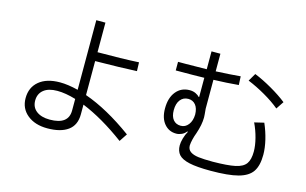

<svg xmlns="http://www.w3.org/2000/svg" viewBox="-99 -1072 2199 1380"><g transform="rotate(15 1000.0 -382.0)"><path d="M852 -8Q686 -131 534 -193V-121Q534 -40 479.5 -0.5Q425 39 326 39Q234 39 177 -7.5Q120 -54 120 -131Q120 -211 176 -257.5Q232 -304 331 -304Q390 -304 466 -285V-803H534V-583Q715 -583 841 -590L843 -525Q725 -519 534 -517V-264Q702 -205 891 -67ZM466 -217Q389 -240 328 -240Q262 -240 226.5 -211Q191 -182 191 -132Q191 -82 227.5 -54Q264 -26 327 -26Q466 -26 466 -131Z M1823 -404Q1848 -347 1862 -288Q1876 -229 1876 -179Q1876 -98 1846 -53.5Q1816 -9 1743.5 10.5Q1671 30 1538 30Q1437 30 1380.5 17.5Q1324 5 1301 -21Q1278 -47 1278 -90Q1278 -112 1286.5 -142.5Q1295 -173 1310 -199H1304Q1291 -182 1271 -173Q1251 -164 1231 -164Q1176 -164 1141.5 -205.5Q1107 -247 1107 -319Q1107 -398 1145 -444.5Q1183 -491 1246 -491Q1271 -491 1290.5 -481.5Q1310 -472 1319 -461H1323V-604Q1249 -602 1111 -602V-666H1165Q1216 -666 1324 -668V-801H1390V-670Q1495 -675 1573 -682L1576 -618Q1489 -610 1390 -607V-392Q1395 -342 1395 -328Q1395 -274 1371 -204Q1362 -181 1355.5 -154.5Q1349 -128 1348 -108Q1348 -78 1369.5 -62.5Q1391 -47 1430.5 -42Q1470 -37 1538 -37Q1648 -38 1704 -50Q1760 -62 1782 -93Q1804 -124 1804 -184Q1804 -228 1790 -282.5Q1776 -337 1752 -387ZM1670 -725Q1732 -700 1800.5 -660.5Q1869 -621 1918 -582L1880 -525Q1832 -565 1766 -603Q1700 -641 1636 -667ZM1328 -332Q1327 -378 1306.5 -403Q1286 -428 1252 -428Q1215 -428 1193 -400Q1171 -372 1171 -323Q1171 -277 1191.5 -252Q1212 -227 1248 -227Q1282 -227 1304.5 -256Q1327 -285 1328 -332Z"/></g></svg>

Font: IBM Plex Sans JP
Style: Regular
Weight: 400
Designer: Mike Abbink; Paul van der Laan; Pieter van Rosmalen; Wujin Sim; Yejin Wi; Jinhee Kim; Boomi Park; Yona Kim; Kichan Ma
Foundry: Sandoll Inc.
Version: Version 1.001